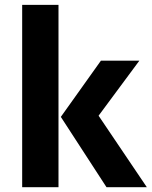

<svg xmlns="http://www.w3.org/2000/svg" viewBox="-20 -775 628 795"><path d="M71.8 -754.9H222.2V0H71.8ZM587.9 0H420.9L231.9 -291L397.9 -523.9H557.1L388.2 -295.9Z"/></svg>

Font: Sarala
Style: Bold
Weight: 700
Designer: Andres Torresi
Foundry: Huerta Tipografica
Version: Version 1.004;PS 001.003;hotconv 1.0.70;makeotf.lib2.5.58329